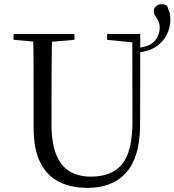

<svg xmlns="http://www.w3.org/2000/svg" viewBox="-20 -892 843 928"><path d="M229 -291.5Q229 -198.9 252.3 -143.1Q275.5 -87.3 318.2 -62.8Q360.9 -38.3 419.4 -38.3Q522.2 -38.3 571.4 -100.1Q620.6 -161.8 620.2 -306.5L619.4 -728H657.9L657.1 -285.6Q655.9 -132.5 590.3 -58.2Q524.7 16.1 402 16.1Q323.9 16.1 265.4 -13.2Q206.9 -42.4 174.6 -106.7Q142.4 -171.1 142.4 -276.5V-391Q142.4 -475.8 142.3 -560.6Q142.2 -645.4 140 -728H231.4Q230 -645.8 229.5 -561.4Q229 -477 229 -391ZM179.8 -687.7 45.5 -699.6V-728H339.9V-699.6L201.1 -687.7ZM641.2 -686.7H625.4L497.5 -699.6V-728H641.2ZM643.5 -637.9 639.7 -659.7Q701.7 -665.5 726.8 -693.1Q751.8 -720.6 751.8 -758.3Q751.8 -778.5 744.7 -791.5Q737.5 -804.5 730.5 -815.1Q723.4 -825.7 723.4 -838.8Q723.4 -851.7 734.1 -861.7Q744.8 -871.7 760.3 -871.7Q768 -871.7 774.5 -870Q781.1 -868.4 787.9 -863.6Q793.3 -850.3 798.4 -834.6Q803.5 -818.9 803.5 -798.1Q803.5 -758.4 785.6 -723.2Q767.7 -687.9 732.2 -665.1Q696.7 -642.3 643.5 -637.9Z"/></svg>

Font: Noto Serif TC
Style: Regular
Weight: 200
Designer: Ryoko NISHIZUKA 西塚涼子 (kana & ideographs); Frank Grießhammer (Latin, Greek & Cyrillic); Wenlong ZHANG 张文龙 (bopomofo); San
Foundry: Adobe
Version: Version 2.001;hotconv 1.1.0;makeotfexe 2.6.0